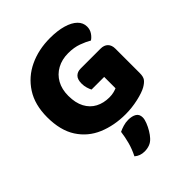

<svg xmlns="http://www.w3.org/2000/svg" viewBox="-243 -759 1149 1149"><g transform="rotate(-45 332.0 -184.5)"><path d="M614 -303V-97Q614 -66 603 -51Q592 -36 568 -22Q540 -6 486.5 6Q433 18 380 18Q284 18 205.5 -15Q127 -48 81 -119Q35 -190 35 -302Q35 -407 81.5 -479Q128 -551 206.5 -588Q285 -625 382 -625Q445 -625 491.5 -611.5Q538 -598 563 -573.5Q588 -549 588 -516Q588 -491 575 -471.5Q562 -452 545 -441Q520 -456 482 -470Q444 -484 395 -484Q342 -484 301 -461.5Q260 -439 237.5 -398.5Q215 -358 215 -303Q215 -243 236.5 -202.5Q258 -162 296 -142Q334 -122 383 -122Q405 -122 421.5 -126.5Q438 -131 447 -135V-231H340Q334 -242 328.5 -260Q323 -278 323 -298Q323 -334 339.5 -350Q356 -366 382 -366H551Q581 -366 597.5 -349.5Q614 -333 614 -303ZM382 223Q366 241 346 248.5Q326 256 303 256Q265 256 239 233Q260 191 270.5 151.5Q281 112 286 73Q302 65 323.5 58.5Q345 52 367 52Q399 52 419 64Q439 76 439 104Q439 120 430 143Q421 166 408 187.5Q395 209 382 223Z"/></g></svg>

Font: Baloo Bhaijaan 2 ExtraBold
Style: Regular
Weight: 800
Designer: Sanskriti Dholi, Noopur Datye and Ek Type
Foundry: Ek Type
Version: Version 1.701